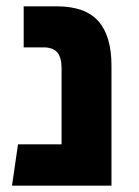

<svg xmlns="http://www.w3.org/2000/svg" viewBox="-20 -588 441 608"><path d="M333 -380V0H18L37 -131H175V-371Q175 -406 161.5 -422Q148 -438 117 -438H55V-568H159Q250 -568 291.5 -521Q333 -474 333 -380Z"/></svg>

Font: FiraGOUPP
Style: Bold
Weight: 700
Designer: bBox Type
Foundry: bBox Type GmbH
Version: Version 1.001